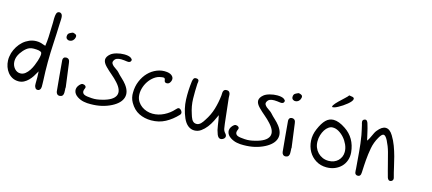

<svg xmlns="http://www.w3.org/2000/svg" viewBox="-56 -1294 4101 1822"><g transform="rotate(15 1995.0 -383.0)"><path d="M9.8 -272.5Q20.5 -306.6 40 -337.9Q59.6 -369.1 85.9 -392.6Q112.3 -416 145.5 -430.2Q178.7 -444.3 215.8 -444.3Q238.3 -444.3 257.8 -439Q277.3 -433.6 297.9 -425.8Q299.8 -425.8 305.7 -423.8Q312.5 -467.8 314.5 -511.2Q316.4 -554.7 317.4 -598.6Q318.4 -612.3 318.4 -626.5Q318.4 -640.6 319.3 -654.3V-677.7Q319.3 -685.5 319.3 -693.8Q319.3 -702.1 320.3 -710V-711.9Q321.3 -719.7 322.3 -728.5Q323.2 -737.3 326.2 -745.1Q331.1 -756.8 337.9 -761.2Q344.7 -765.6 356.4 -765.6Q375 -762.7 381.8 -744.1Q386.7 -730.5 385.7 -708Q384.8 -692.4 384.3 -676.8Q383.8 -661.1 382.8 -645.5Q380.9 -602.5 379.4 -559.6Q377.9 -516.6 375 -472.7Q369.1 -372.1 368.7 -280.8Q368.2 -189.5 373 -101.6Q373 -92.8 373.5 -84Q374 -75.2 374 -65.4V-56.6Q376 -38.1 371.1 -21.5Q363.3 -2 345.7 0Q337.9 0 331.5 -2Q325.2 -3.9 320.3 -11.7Q312.5 -22.5 310.5 -35.6Q308.6 -48.8 309.6 -56.6Q310.5 -88.9 310.1 -116.7Q309.6 -144.5 307.6 -172.9Q305.7 -170.9 304.7 -168Q303.7 -165 301.8 -163.1Q290 -140.6 274.9 -117.7Q259.8 -94.7 240.7 -75.7Q221.7 -56.6 198.2 -44.4Q174.8 -32.2 146.5 -32.2Q112.3 -32.2 85.4 -46.4Q58.6 -60.5 40 -84Q21.5 -107.4 11.2 -137.2Q1 -167 0 -197.3Q-1 -216.8 2 -235.4Q4.9 -253.9 9.8 -272.5ZM85.9 -136.7Q110.4 -109.4 142.6 -109.4Q169.9 -109.4 191.4 -126.5Q212.9 -143.6 229 -168.5Q245.1 -193.4 256.3 -220.7Q267.6 -248 274.4 -269.5Q283.2 -298.8 286.6 -319.8Q290 -340.8 285.2 -350.6Q278.3 -361.3 258.3 -365.2Q238.3 -369.1 208 -369.1Q167 -369.1 138.2 -345.7Q109.4 -322.3 87.9 -290Q60.5 -249 60.5 -208Q60.5 -167 85.9 -136.7Z M525.4 -367.2Q536.1 -367.2 543.5 -363.8Q550.8 -360.4 555.2 -354.5Q559.6 -348.6 561.5 -340.8Q563.5 -333 564.5 -325.2Q572.3 -266.6 580.1 -208Q587.9 -149.4 595.7 -89.8H593.8Q594.7 -77.1 595.2 -64.9Q595.7 -52.7 595.7 -40Q595.7 -23.4 587.9 -12.7Q580.1 -2 563.5 0Q545.9 2 535.6 -7.8Q525.4 -17.6 523.4 -33.2Q515.6 -108.4 509.3 -183.1Q502.9 -257.8 496.1 -333Q495.1 -346.7 502.4 -356.4Q509.8 -366.2 525.4 -367.2ZM478.5 -562.5Q478.5 -586.9 494.1 -596.7Q509.8 -606.4 527.3 -612.3Q544.9 -609.4 556.2 -602.1Q567.4 -594.7 564.5 -576.2Q560.5 -556.6 547.9 -544.4Q535.2 -532.2 516.6 -530.3Q502.9 -528.3 490.7 -537.1Q478.5 -545.9 478.5 -562.5Z M711.9 -145.5Q719.7 -154.3 730 -161.1Q740.2 -168 756.8 -163.1Q770.5 -158.2 774.9 -149.4Q779.3 -140.6 774.4 -130.9Q762.7 -105.5 767.1 -91.3Q771.5 -77.1 785.2 -70.3Q798.8 -63.5 818.4 -61.5Q837.9 -59.6 858.4 -57.6Q884.8 -55.7 910.2 -59.1Q935.5 -62.5 960.9 -69.3Q1063.5 -94.7 1085.4 -145.5Q1107.4 -196.3 1043.9 -265.6Q1016.6 -295.9 984.4 -322.8Q952.1 -349.6 922.9 -378.9Q886.7 -415 887.2 -444.8Q887.7 -474.6 921.9 -502.9Q942.4 -519.5 979 -529.3Q1015.6 -539.1 1050.8 -539.1Q1092.8 -539.1 1115.2 -526.4Q1124 -520.5 1129.4 -514.2Q1134.8 -507.8 1131.8 -498Q1128.9 -487.3 1118.7 -482.9Q1108.4 -478.5 1094.7 -480.5Q1080.1 -482.4 1064.9 -484.4Q1049.8 -486.3 1035.2 -486.3Q1012.7 -486.3 994.6 -480Q976.6 -473.6 966.8 -454.1Q959 -438.5 965.3 -426.3Q971.7 -414.1 984.4 -403.3Q997.1 -392.6 1012.7 -382.8Q1028.3 -373 1038.1 -362.3Q1060.5 -336.9 1085.9 -314Q1111.3 -291 1130.9 -265.6Q1179.7 -201.2 1162.1 -144Q1144.5 -86.9 1065.4 -45.9Q1021.5 -23.4 971.2 -11.7Q920.9 0 861.3 0Q830.1 1 796.4 -5.4Q762.7 -11.7 732.4 -31.2Q698.2 -53.7 692.4 -85Q686.5 -116.2 711.9 -145.5Z M1224.6 -210Q1224.6 -270.5 1246.6 -323.2Q1268.6 -376 1304.7 -413.1Q1340.8 -450.2 1388.2 -469.2Q1435.5 -488.3 1486.3 -482.4Q1525.4 -477.5 1542.5 -456.1Q1559.6 -434.6 1546.9 -406.2Q1542 -395.5 1535.2 -388.2Q1528.3 -380.9 1516.6 -378.9Q1503.9 -377 1495.6 -381.8Q1487.3 -386.7 1485.4 -400.4Q1484.4 -412.1 1480.5 -417Q1476.6 -421.9 1470.7 -422.9Q1464.8 -423.8 1458 -422.9Q1451.2 -421.9 1445.3 -420.9Q1410.2 -417 1378.9 -394Q1347.7 -371.1 1325.7 -337.9Q1303.7 -304.7 1293.5 -265.1Q1283.2 -225.6 1289.1 -187.5Q1293.9 -160.2 1309.1 -137.7Q1324.2 -115.2 1346.2 -99.1Q1368.2 -83 1396.5 -73.7Q1424.8 -64.5 1455.1 -64.5Q1511.7 -64.5 1565.4 -91.3Q1619.1 -118.2 1656.2 -160.2Q1663.1 -168 1669.9 -173.8Q1676.8 -179.7 1684.6 -179.7Q1692.4 -179.7 1702.1 -171.9Q1714.8 -161.1 1717.8 -147.5Q1720.7 -133.8 1710 -122.1Q1658.2 -66.4 1596.2 -33.2Q1534.2 0 1458 0Q1391.6 0 1337.4 -26.9Q1283.2 -53.7 1248 -115.2Q1234.4 -138.7 1229 -163.1Q1223.6 -187.5 1224.6 -210Z M1736.3 -456.1Q1738.3 -471.7 1745.1 -484.9Q1752 -498 1773.4 -496.1Q1785.2 -495.1 1790 -489.7Q1794.9 -484.4 1795.9 -478Q1796.9 -471.7 1795.4 -463.9Q1793.9 -456.1 1793 -449.2Q1789.1 -375 1790.5 -302.2Q1792 -229.5 1816.4 -157.2Q1820.3 -144.5 1824.7 -131.8Q1829.1 -119.1 1835.4 -107.9Q1841.8 -96.7 1851.1 -88.9Q1860.4 -81.1 1875 -79.1Q1889.6 -77.1 1901.9 -82.5Q1914.1 -87.9 1923.3 -96.7Q1932.6 -105.5 1940.4 -116.7Q1948.2 -127.9 1955.1 -138.7Q1995.1 -198.2 2014.6 -263.7Q2034.2 -329.1 2042 -399.4Q2043 -409.2 2043 -420.4Q2043 -431.6 2045.9 -441.4Q2048.8 -451.2 2056.2 -457Q2063.5 -462.9 2079.1 -462.9Q2093.8 -462.9 2101.1 -456.1Q2108.4 -449.2 2111.3 -439.5Q2114.3 -429.7 2114.3 -418Q2114.3 -406.2 2115.2 -396.5Q2123 -335 2128.9 -273.9Q2134.8 -212.9 2142.6 -151.4Q2145.5 -128.9 2149.4 -105Q2153.3 -81.1 2171.9 -61.5Q2185.5 -45.9 2182.6 -30.8Q2179.7 -15.6 2162.1 -5.9Q2150.4 0 2141.6 0Q2127.9 0 2119.1 -9.3Q2110.4 -18.6 2104.5 -33.2Q2088.9 -72.3 2083.5 -116.2Q2078.1 -160.2 2066.4 -213.9Q2054.7 -186.5 2037.1 -151.4Q2019.5 -116.2 1996.1 -85.9Q1972.7 -55.7 1943.4 -34.7Q1914.1 -13.7 1877.9 -13.7Q1844.7 -13.7 1816.4 -35.6Q1788.1 -57.6 1768.6 -101.6Q1731.4 -187.5 1728 -276.4Q1724.6 -365.2 1736.3 -456.1Z M2215.8 -145.5Q2223.6 -154.3 2233.9 -161.1Q2244.1 -168 2260.7 -163.1Q2274.4 -158.2 2278.8 -149.4Q2283.2 -140.6 2278.3 -130.9Q2266.6 -105.5 2271 -91.3Q2275.4 -77.1 2289.1 -70.3Q2302.7 -63.5 2322.3 -61.5Q2341.8 -59.6 2362.3 -57.6Q2388.7 -55.7 2414.1 -59.1Q2439.5 -62.5 2464.8 -69.3Q2567.4 -94.7 2589.4 -145.5Q2611.3 -196.3 2547.9 -265.6Q2520.5 -295.9 2488.3 -322.8Q2456.1 -349.6 2426.8 -378.9Q2390.6 -415 2391.1 -444.8Q2391.6 -474.6 2425.8 -502.9Q2446.3 -519.5 2482.9 -529.3Q2519.5 -539.1 2554.7 -539.1Q2596.7 -539.1 2619.1 -526.4Q2627.9 -520.5 2633.3 -514.2Q2638.7 -507.8 2635.7 -498Q2632.8 -487.3 2622.6 -482.9Q2612.3 -478.5 2598.6 -480.5Q2584 -482.4 2568.8 -484.4Q2553.7 -486.3 2539.1 -486.3Q2516.6 -486.3 2498.5 -480Q2480.5 -473.6 2470.7 -454.1Q2462.9 -438.5 2469.2 -426.3Q2475.6 -414.1 2488.3 -403.3Q2501 -392.6 2516.6 -382.8Q2532.2 -373 2542 -362.3Q2564.5 -336.9 2589.8 -314Q2615.2 -291 2634.8 -265.6Q2683.6 -201.2 2666 -144Q2648.4 -86.9 2569.3 -45.9Q2525.4 -23.4 2475.1 -11.7Q2424.8 0 2365.2 0Q2334 1 2300.3 -5.4Q2266.6 -11.7 2236.3 -31.2Q2202.1 -53.7 2196.3 -85Q2190.4 -116.2 2215.8 -145.5Z M2744.1 -367.2Q2754.9 -367.2 2762.2 -363.8Q2769.5 -360.4 2773.9 -354.5Q2778.3 -348.6 2780.3 -340.8Q2782.2 -333 2783.2 -325.2Q2791 -266.6 2798.8 -208Q2806.6 -149.4 2814.5 -89.8H2812.5Q2813.5 -77.1 2814 -64.9Q2814.5 -52.7 2814.5 -40Q2814.5 -23.4 2806.6 -12.7Q2798.8 -2 2782.2 0Q2764.6 2 2754.4 -7.8Q2744.1 -17.6 2742.2 -33.2Q2734.4 -108.4 2728 -183.1Q2721.7 -257.8 2714.8 -333Q2713.9 -346.7 2721.2 -356.4Q2728.5 -366.2 2744.1 -367.2ZM2697.3 -562.5Q2697.3 -586.9 2712.9 -596.7Q2728.5 -606.4 2746.1 -612.3Q2763.7 -609.4 2774.9 -602.1Q2786.1 -594.7 2783.2 -576.2Q2779.3 -556.6 2766.6 -544.4Q2753.9 -532.2 2735.4 -530.3Q2721.7 -528.3 2709.5 -537.1Q2697.3 -545.9 2697.3 -562.5Z M2996.1 -323.2Q3024.4 -389.6 3056.6 -421.4Q3088.9 -453.1 3131.8 -453.1Q3183.6 -453.1 3250 -408.2Q3357.4 -336.9 3371.1 -198.2Q3375 -156.2 3362.3 -119.6Q3349.6 -83 3323.7 -56.6Q3297.9 -30.3 3261.2 -15.1Q3224.6 0 3180.7 0Q3122.1 0 3076.2 -28.3Q3030.3 -56.6 3004.4 -102.5Q2978.5 -148.4 2974.6 -206.1Q2970.7 -263.7 2996.1 -323.2ZM3035.2 -217.8Q3035.2 -184.6 3046.4 -156.7Q3057.6 -128.9 3077.6 -108.4Q3097.7 -87.9 3124.5 -76.2Q3151.4 -64.5 3183.6 -64.5Q3211.9 -64.5 3235.4 -73.7Q3258.8 -83 3275.4 -99.1Q3292 -115.2 3301.8 -137.2Q3311.5 -159.2 3311.5 -185.5Q3311.5 -220.7 3295.9 -255.9Q3280.3 -291 3255.9 -318.8Q3231.4 -346.7 3201.2 -364.3Q3170.9 -381.8 3141.6 -380.9Q3121.1 -380.9 3101.6 -367.2Q3082 -353.5 3067.4 -330.6Q3052.7 -307.6 3043.9 -278.3Q3035.2 -249 3035.2 -217.8ZM3088.9 -585Q3093.8 -593.8 3104.5 -606Q3115.2 -618.2 3127.9 -630.4Q3140.6 -642.6 3154.8 -655.8Q3168.9 -668.9 3180.7 -680.2Q3192.4 -691.4 3201.7 -700.7Q3210.9 -710 3213.9 -715.8L3248 -710Q3263.7 -705.1 3263.7 -693.8Q3263.7 -682.6 3252.4 -668.5Q3241.2 -654.3 3222.2 -638.7Q3203.1 -623 3182.1 -608.9Q3161.1 -594.7 3140.6 -584Q3120.1 -573.2 3108.9 -569.8Q3097.7 -566.4 3091.8 -566.4Q3087.9 -566.4 3085.9 -567.4Q3084 -568.4 3084 -571.3Q3084 -576.2 3088.9 -585Z M3411.1 -530.3Q3421.9 -535.2 3428.7 -532.2Q3435.5 -529.3 3439.9 -523.4Q3444.3 -517.6 3447.3 -509.3Q3450.2 -501 3452.1 -493.2Q3462.9 -459 3470.7 -422.4Q3478.5 -385.7 3488.3 -344.7Q3499 -358.4 3506.3 -373Q3513.7 -387.7 3520.5 -402.3Q3527.3 -417 3534.2 -431.2Q3541 -445.3 3550.8 -457Q3590.8 -507.8 3628.9 -507.8Q3668.9 -507.8 3701.2 -454.1Q3727.5 -411.1 3745.1 -363.8Q3762.7 -316.4 3775.9 -267.6Q3789.1 -218.8 3799.8 -168.9Q3810.5 -119.1 3824.2 -70.3Q3828.1 -57.6 3822.8 -46.9Q3817.4 -36.1 3803.7 -32.2Q3790 -29.3 3781.7 -37.1Q3773.4 -44.9 3769.5 -56.6Q3760.7 -87.9 3752.4 -119.1Q3744.1 -150.4 3736.3 -181.6Q3722.7 -237.3 3707.5 -292Q3692.4 -346.7 3667 -396.5Q3644.5 -439.5 3626 -439.5Q3607.4 -439.5 3584 -397.5Q3552.7 -343.8 3541.5 -283.2Q3530.3 -222.7 3525.4 -161.1Q3522.5 -135.7 3522 -111.3Q3521.5 -86.9 3519.5 -61.5Q3518.6 -52.7 3518.6 -42Q3518.6 -31.2 3516.1 -22Q3513.7 -12.7 3507.3 -6.3Q3501 0 3488.3 0Q3475.6 0 3468.8 -5.9Q3461.9 -11.7 3459.5 -20.5Q3457 -29.3 3457 -40Q3457 -50.8 3456.1 -60.5Q3449.2 -140.6 3442.9 -220.7Q3436.5 -300.8 3422.9 -380.9Q3418.9 -405.3 3413.1 -428.7Q3407.2 -452.1 3402.3 -476.6Q3400.4 -484.4 3397.9 -491.7Q3395.5 -499 3395.5 -506.3Q3395.5 -513.7 3398.4 -520Q3401.4 -526.4 3411.1 -530.3Z"/></g></svg>

Font: Scriphy
Style: Regular
Weight: 400
Designer: Ala M. Lockhart
Foundry: Ala M. Lockhart
Version: Version 1.0 2021